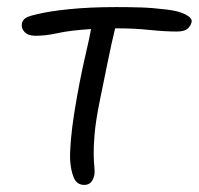

<svg xmlns="http://www.w3.org/2000/svg" viewBox="-20 -510 561 542"><path d="M218 12Q197 12 188.5 -8Q180 -28 178 -58Q177 -78 180 -114Q183 -150 190 -193.5Q197 -237 205 -278Q214 -324 223 -362Q232 -400 237 -428Q176 -424 143 -416.5Q110 -409 80 -409Q59 -409 49 -420Q39 -431 42 -445Q44 -453 51.5 -458.5Q59 -464 81 -469Q116 -478 174.5 -484Q233 -490 308 -490Q345 -490 377.5 -489Q410 -488 451 -483Q485 -479 504 -469Q523 -459 521 -448Q518 -436 509 -428.5Q500 -421 479 -421Q445 -421 402 -425.5Q359 -430 311 -430H305Q295 -389 283.5 -332.5Q272 -276 261 -222Q250 -167 247 -131Q244 -95 244.5 -73Q245 -51 246.5 -38Q248 -25 246 -15Q240 12 218 12Z"/></svg>

Font: Shantell Sans Normal
Style: Italic
Weight: 300
Italic angle: -11.31°
Designer: Stephen Nixon, Anya Danilova, Shantell Martin
Foundry: Arrow Type
Version: Version 1.008;[a672d596b]